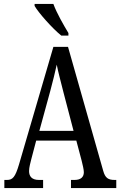

<svg xmlns="http://www.w3.org/2000/svg" viewBox="-20 -951 608 971"><path d="M290 -771H326V-784C303 -822 266 -886 250 -931H155V-921C175 -886 245 -807 290 -771ZM2 0H198V-41H177C141 -41 127 -59 127 -86C127 -104 134 -129 138 -145L163 -240H366L393 -138C398 -118 404 -93 404 -80C404 -56 389 -41 357 -41H339V0H568V-41H560C527 -41 512 -51 502 -87L324 -714H250L76 -119C57 -55 44 -41 15 -41H2ZM179 -289 234 -490C247 -539 259 -587 267 -624C274 -587 287 -540 302 -480L352 -289Z"/></svg>

Font: Noto Serif Lao ExtCond
Style: Regular
Weight: 400
Width: 2
Designer: Monotype Design Team
Foundry: Monotype Imaging Inc.
Version: Version 2.004